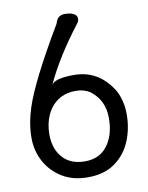

<svg xmlns="http://www.w3.org/2000/svg" viewBox="-84 -781 668 865"><g transform="rotate(-10 250.0 -348.5)"><path d="M248 23Q180 23 131 -7Q82 -37 55 -86.5Q28 -136 28 -195Q28 -261 51 -332Q87 -444 228 -682L232 -692Q241 -720 274 -720Q279 -720 291.5 -718.5Q304 -717 316 -710Q328 -703 328 -688Q328 -677 318 -665Q215 -531 161 -413Q175 -442 265 -442Q379 -442 443 -337Q469 -288 469 -227Q469 -161 445.5 -104.5Q422 -48 373 -12.5Q324 23 248 23ZM248 -50Q315 -50 351 -98.5Q387 -147 387 -224Q387 -305 327 -351Q299 -370 262 -370Q213 -370 179.5 -347.5Q146 -325 128 -285.5Q110 -246 110 -197Q110 -131 146 -90.5Q182 -50 248 -50Z"/></g></svg>

Font: LXGW WenKai Mono Medium
Style: Regular
Weight: 500
Monospace: yes
Designer: LXGW / Fontworks Inc.
Foundry: LXGW / Fontworks Inc.
Version: Version 1.520; June 14, 2025